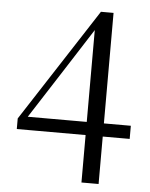

<svg xmlns="http://www.w3.org/2000/svg" viewBox="-54 -783 662 847"><g transform="rotate(5 277.5 -360.0)"><path d="M338.5 18.2V-211.7V-224.8V-679.5H326.8L363.4 -695.6L216.8 -466.9L64.7 -230.6L72.5 -263.6V-250.1H533.7V-191.9H33.8V-238.8L358.5 -739.5H414.4V18.2Z"/></g></svg>

Font: Noto Serif SC
Style: Regular
Weight: 200
Designer: Ryoko NISHIZUKA 西塚涼子 (kana & ideographs); Frank Grießhammer (Latin, Greek & Cyrillic); Wenlong ZHANG 张文龙 (bopomofo); San
Foundry: Adobe
Version: Version 2.001;hotconv 1.1.0;makeotfexe 2.6.0